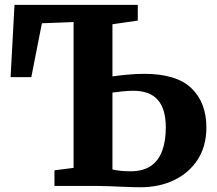

<svg xmlns="http://www.w3.org/2000/svg" viewBox="-20 -763 889 788"><path d="M557.5 5.5Q528.5 5.5 495 4Q461.5 2.5 425.5 1.2Q389.5 0 350.5 0H203.5V-64L282 -74V-672.5L152 -667.5L108.5 -446.5H23.5L39.5 -743H545.5V-678.5L441.5 -663.5V-449.5Q465.5 -453 501.8 -456.5Q538 -460 571.5 -460Q704.5 -460 765.8 -400.8Q827 -341.5 827 -240.5Q827 -162.5 791 -107.5Q755 -52.5 694 -23.5Q633 5.5 557.5 5.5ZM516 -60Q566.5 -60 598.5 -81.5Q630.5 -103 645.5 -143.8Q660.5 -184.5 660.5 -240Q660.5 -316 627.5 -353.2Q594.5 -390.5 527 -390.5Q508.5 -390.5 483 -388Q457.5 -385.5 441.5 -383V-67.5Q456 -64 474.5 -62Q493 -60 516 -60Z"/></svg>

Font: Merriweather ExtraBold
Style: Regular
Weight: 800
Version: Version 2.100